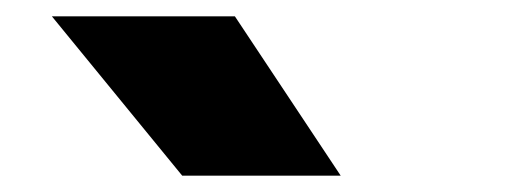

<svg xmlns="http://www.w3.org/2000/svg" viewBox="-20 -828 640 235"><path d="M203 -613 43.5 -808H267.5L397 -613Z"/></svg>

Font: Encode Sans Expanded ExtraBold
Style: Regular
Weight: 800
Width: 7
Designer: Multiple Designers
Foundry: Impallari Type
Version: Version 2.000